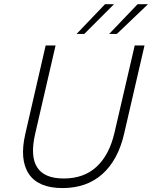

<svg xmlns="http://www.w3.org/2000/svg" viewBox="-20 -912 743 938"><path d="M354 -746.1 493.2 -891.6H537.1L391.6 -746.1ZM513.2 -746.1 652.3 -891.6H703.1L550.8 -746.1ZM285.6 6.8Q167 6.8 120.8 -62.5Q74.7 -131.8 103.5 -257.3L203.1 -689.9H251.5L151.9 -258.8Q101.1 -40 291.5 -40Q390.1 -40 452.4 -97.9Q514.6 -155.8 539.6 -265.1L638.2 -689.9H686L586.4 -258.8Q557.1 -130.9 480.5 -62Q403.8 6.8 285.6 6.8Z"/></svg>

Font: HK Grotesk Light Legacy Italic
Style: Regular
Weight: 300
Italic angle: -13°
Designer: Alfredo Marco Pradil
Foundry: Hanken Design Co.
Version: Version 2.022;PS 002.022;hotconv 1.0.88;makeotf.lib2.5.64775